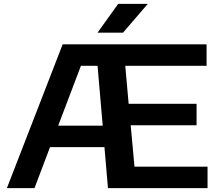

<svg xmlns="http://www.w3.org/2000/svg" viewBox="-20 -968 1136 988"><path d="M15.5 0 302.5 -740H1043V-629.5H624.5L642 -434H991.5V-323.5H652.5L672 -110.5H1048V0H535.5L517.5 -211H237.5L157.5 0ZM396.5 -629.5 279.5 -321.5H508.5L482 -629.5ZM482 -800 588 -948H740.5L613 -800Z"/></svg>

Font: Encode Sans Expanded Expanded SemiBold
Style: Regular
Weight: 600
Width: 7
Designer: Multiple Designers
Foundry: Impallari Type
Version: Version 3.000; ttfautohint (v1.8.3) -l 8 -r 50 -G 200 -x 14 